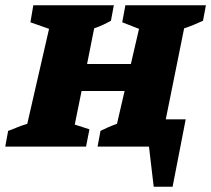

<svg xmlns="http://www.w3.org/2000/svg" viewBox="-43 -559 805 732"><path d="M-23 0 -12 -60Q5 -66 20 -72.5Q35 -79 61 -87L144 -449L73 -474L84 -539H391L380 -480Q366 -472 350 -464.5Q334 -457 316 -451L289 -315H456L487 -449L423 -474L435 -539H742L731 -480Q716 -473 697 -465Q678 -457 659 -451L589 -104H665L615 153H543L525 0H329L340 -60Q356 -68 371 -74.5Q386 -81 403 -87L432 -212H268L242 -84L298 -66L285 0Z"/></svg>

Font: Piazzolla SC ExtraBold
Style: Italic
Weight: 800
Italic angle: -11.3°
Designer: Juan Pablo del Peral
Foundry: Huerta Tipografica
Version: Version 1.330